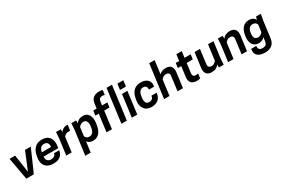

<svg xmlns="http://www.w3.org/2000/svg" viewBox="124 -2293 5837 3986"><g transform="rotate(-30 3042.5 -300.0)"><path d="M310 0H130L34 -530H168L231 -108L405 -530H543Z M776 13Q670 13 606.5 -43Q543 -99 543 -205Q543 -254 558 -319Q578 -418 641.5 -480.5Q705 -543 812 -543Q918 -543 975 -485.5Q1032 -428 1032 -322Q1032 -269 1021 -217H670L669 -200Q669 -143 698.5 -115.5Q728 -88 779 -88Q829 -88 858.5 -111Q888 -134 892 -170H1015Q1008 -90 949.5 -38.5Q891 13 776 13ZM904 -313 906 -339Q906 -385 882 -413.5Q858 -442 807 -442Q755 -442 724 -408Q693 -374 682 -313Z M1218 0H1088L1138 -380L1148 -530H1263V-463Q1285 -497 1325.5 -520Q1366 -543 1419 -543L1434 -542L1417 -410Q1382 -410 1359 -407Q1336 -404 1314 -393Q1280 -375 1264 -354Z M1558 200H1428L1505 -380L1515 -530H1630V-461Q1655 -496 1696.5 -519.5Q1738 -543 1791 -543Q1879 -543 1922 -485Q1965 -427 1965 -337Q1965 -272 1946.5 -193.5Q1928 -115 1889 -63Q1830 13 1731 13Q1674 13 1640 -8.5Q1606 -30 1591 -52ZM1701 -100Q1758 -100 1789.5 -142Q1821 -184 1831 -268Q1835 -295 1835 -316Q1835 -368 1812.5 -399Q1790 -430 1741 -430Q1681 -430 1633 -371L1606 -163Q1617 -138 1638 -122Q1661 -100 1701 -100Z M2183 0H2053L2107 -416H2026L2041 -530H2122L2136 -638Q2149 -734 2204 -773.5Q2259 -813 2344 -813Q2375 -813 2396.5 -808Q2418 -803 2424 -800L2410 -692Q2387 -700 2352 -700Q2313 -700 2292 -682Q2271 -664 2264.5 -620Q2258 -576 2252 -530H2379L2364 -416H2237Z M2540 0H2410L2515 -800H2645Z M2790 0H2660L2729 -530H2859ZM2877 -622H2735L2754 -763H2896Z M3132 13Q3014 13 2959 -65Q2916 -122 2916 -205Q2916 -253 2931 -321Q2955 -433 3018 -488Q3081 -543 3177 -543Q3283 -543 3335.5 -496Q3388 -449 3388 -377Q3388 -365 3383 -328H3260L3261 -344Q3261 -430 3174 -430Q3073 -430 3052 -278Q3046 -232 3046 -213Q3046 -163 3067.5 -131.5Q3089 -100 3135 -100Q3187 -100 3212.5 -126.5Q3238 -153 3242 -193H3365Q3357 -97 3297.5 -42Q3238 13 3132 13Z M3886 0H3756Q3801 -342 3802 -358Q3802 -430 3724 -430Q3683 -430 3657.5 -412.5Q3632 -395 3611 -367L3563 0H3433L3538 -800H3668L3626 -482Q3683 -543 3782 -543Q3856 -543 3895.5 -505Q3935 -467 3935 -395Q3935 -378 3933 -359Z M4220 13Q4053 13 4049 -131Q4049 -150 4052 -171L4084 -416H4003L4018 -530H4099L4119 -680H4249L4229 -530H4376L4361 -416H4214Q4184 -188 4183 -170Q4183 -100 4251 -100Q4278 -100 4311 -108L4297 0Q4268 13 4220 13Z M4573 13Q4502 13 4461 -24.5Q4420 -62 4420 -135Q4420 -152 4422 -171L4469 -530H4599Q4554 -188 4553 -172Q4553 -140 4571.5 -120Q4590 -100 4631 -100Q4672 -100 4698 -118.5Q4724 -137 4744 -163L4792 -530H4922L4872 -150L4862 0H4747V-69Q4721 -33 4677.5 -10Q4634 13 4573 13Z M5421 0H5291Q5336 -342 5337 -358Q5337 -430 5259 -430Q5218 -430 5192.5 -412.5Q5167 -395 5146 -367L5098 0H4968L5018 -380L5028 -530H5143V-461Q5203 -543 5317 -543Q5391 -543 5430.5 -505Q5470 -467 5470 -395Q5470 -378 5468 -359Z M5734 213Q5636 213 5575.5 172.5Q5515 132 5515 49L5520 0H5642L5641 21Q5641 106 5734 106Q5793 106 5818.5 80.5Q5844 55 5851 -5L5861 -81Q5807 -21 5718 -21Q5636 -21 5589.5 -76Q5543 -131 5543 -225Q5543 -271 5557 -337Q5574 -421 5620 -474Q5676 -543 5774 -543Q5881 -543 5924 -461L5943 -530H6058L6030 -380L5980 3Q5957 213 5734 213ZM5768 -134Q5828 -134 5876 -193L5899 -367Q5890 -388 5868 -409Q5841 -430 5804 -430Q5696 -430 5678 -295Q5673 -258 5673 -239Q5673 -134 5768 -134Z"/></g></svg>

Font: Tanohe Sans SemiBold
Style: Italic
Weight: 600
Designer: Village Type and Design LLC & Cristiano Sobral
Foundry: Cooper Hewitt Smithsonian Design Museum
Version: Version 1.00;September 29, 2021;FontCreator 13.0.0.2655 64-b